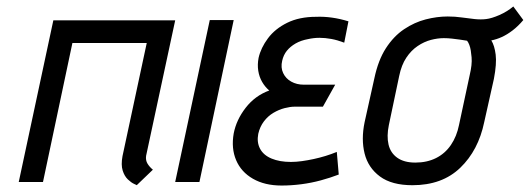

<svg xmlns="http://www.w3.org/2000/svg" viewBox="-20 -563 1639 594"><path d="M432 -81 522 -500H145L38 0H113L204 -430H434L359 -80Q354 -53 359.5 -35.5Q365 -18 375.5 -8Q386 2 395 6Q404 10 403 10L453 -38Q443 -46 436.5 -56.5Q430 -67 432 -81Z M522 0H597L703 -501H629Z M1045 -431 1058 -497Q1032 -505 1007 -508.5Q982 -512 958 -511Q906 -511 868.5 -492.5Q831 -474 809 -444.5Q787 -415 780 -384Q776 -363 779 -344Q782 -325 791 -309.5Q800 -294 813 -283Q769 -267 740 -229.5Q711 -192 703 -150Q695 -104 710.5 -67.5Q726 -31 762.5 -10Q799 11 851 11Q881 11 912 7Q943 3 972.5 -5Q1002 -13 1028 -23L1022 -93Q1005 -86 987 -80.5Q969 -75 950.5 -71Q932 -67 914 -64.5Q896 -62 880 -62Q845 -62 820 -72.5Q795 -83 784.5 -103Q774 -123 779 -149Q784 -171 796.5 -187.5Q809 -204 826 -214Q843 -224 860.5 -228.5Q878 -233 892 -233H979L1017 -301H920Q898 -301 881 -310.5Q864 -320 856 -337Q848 -354 853 -375Q857 -393 867.5 -406Q878 -419 894.5 -428.5Q911 -438 933 -442Q951 -446 968.5 -446Q986 -446 1005 -442.5Q1024 -439 1045 -431Z M1599 -501 1568 -543Q1549 -527 1525 -516.5Q1501 -506 1484 -504Q1468 -502 1448.5 -504Q1429 -506 1408.5 -509Q1388 -512 1365 -512Q1332 -512 1297 -503Q1262 -494 1230 -472.5Q1198 -451 1174 -414Q1150 -377 1138 -320L1108 -185Q1097 -132 1108 -88Q1119 -44 1155.5 -17Q1192 10 1256 10Q1348 10 1404 -44Q1460 -98 1478 -185L1508 -319Q1517 -366 1513.5 -394Q1510 -422 1500 -438Q1516 -441 1532.5 -448.5Q1549 -456 1566 -469Q1583 -482 1599 -501ZM1433 -330 1400 -176Q1393 -141 1375 -114.5Q1357 -88 1329 -74Q1301 -60 1265 -60Q1230 -60 1209 -75Q1188 -90 1182 -116Q1176 -142 1183 -176L1215 -328Q1222 -362 1237 -384.5Q1252 -407 1272 -420.5Q1292 -434 1313 -439.5Q1334 -445 1353 -445Q1366 -445 1378.5 -443.5Q1391 -442 1402.5 -440.5Q1414 -439 1425 -437Q1429 -432 1432 -424Q1435 -416 1436.5 -406.5Q1438 -397 1439 -385.5Q1440 -374 1438.5 -360.5Q1437 -347 1433 -330Z"/></svg>

Font: Advent Pro Medium
Style: Italic
Weight: 500
Italic angle: -12°
Version: Version 3.000